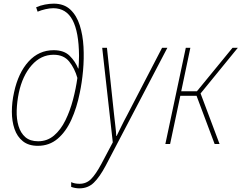

<svg xmlns="http://www.w3.org/2000/svg" viewBox="-20 -789 1323 1052"><path d="M187 10Q137 10 105.5 -15Q74 -40 59.5 -82.5Q45 -125 45 -177Q45 -229 57 -283Q80 -390 136.5 -452Q193 -514 274 -514Q331 -514 362 -483Q393 -452 408 -414H410Q411 -427 412 -445.5Q413 -464 413 -484Q412 -614 377.5 -679Q343 -744 272 -744Q252 -744 228.5 -738.5Q205 -733 186 -725L178 -749Q200 -759 226 -764Q252 -769 274 -769Q331 -769 365.5 -736.5Q400 -704 417 -650.5Q434 -597 437.5 -532.5Q441 -468 435 -402Q429 -336 417 -280Q401 -199 371 -133Q341 -67 295.5 -28.5Q250 10 187 10ZM189 -15Q239 -15 276 -46.5Q313 -78 338.5 -130Q364 -182 380 -243Q396 -304 404 -362Q389 -415 359 -452Q329 -489 274 -489Q204 -489 153.5 -431.5Q103 -374 83 -280Q73 -231 71.5 -184Q70 -137 81.5 -98.5Q93 -60 119 -37.5Q145 -15 189 -15Z M415 243Q392 243 370 235V209Q389 218 416 218Q453 218 479 192Q505 166 536 108L598 -9L540 -527H566L605 -161Q609 -125 612.5 -95.5Q616 -66 617 -44H619Q630 -66 644.5 -96Q659 -126 677 -159L868 -527H897L559 119Q526 181 494 212Q462 243 415 243Z M886 0 998 -527H1023L973 -289H1059L1254 -527H1283L1079 -277L1183 0H1156L1057 -264H968L912 0Z"/></svg>

Font: Noto Sans SemiCondensed Thin
Style: Italic
Weight: 100
Width: 4
Italic angle: -12°
Designer: Monotype Design Team
Foundry: Monotype Imaging Inc.
Version: Version 2.013; ttfautohint (v1.8.4.7-5d5b)